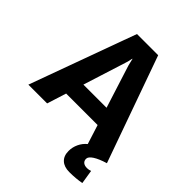

<svg xmlns="http://www.w3.org/2000/svg" viewBox="-245 -844 1194 1194"><g transform="rotate(45 351.5 -247.5)"><path d="M569.3 204.6Q523.6 204.6 498.4 181.2Q473.1 157.9 473.1 114.7Q473.1 81.5 487.3 51.3Q501.5 21 527.3 0H695.8Q642.6 16.1 613.5 34.9Q584.5 53.7 584.5 72.3Q584.5 89.9 596.3 99.6Q608.2 109.4 629.9 109.4Q645 109.4 660.2 103.5L674.8 195.3Q627 204.6 569.3 204.6ZM259.8 -700.2H446.3L695.8 0H527.3L360.8 -523.9Q358.9 -531.7 355.5 -545.7Q352.1 -559.6 349.6 -570.8H347.7Q346.7 -563.5 342.3 -545.9Q337.9 -528.3 335.9 -523.9L169.9 0H4.9ZM168.9 -242.2H570.3V-127H168.9Z"/></g></svg>

Font: DavidDev Light
Style: Regular
Weight: 300
Designer: David.dev
Foundry: David.dev
Version: Version 1.001;FEAKit 1.0